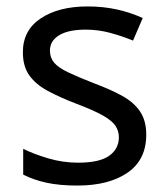

<svg xmlns="http://www.w3.org/2000/svg" viewBox="-20 -566 519 596"><path d="M434 -148Q434 -70 376 -30Q318 10 220 10Q164 10 123.5 1Q83 -8 52 -24V-104Q84 -88 129.5 -74.5Q175 -61 222 -61Q289 -61 319 -82.5Q349 -104 349 -140Q349 -160 338 -176Q327 -192 298.5 -208Q270 -224 217 -244Q165 -264 128 -284Q91 -304 71 -332Q51 -360 51 -404Q51 -472 106.5 -509Q162 -546 252 -546Q301 -546 343.5 -536.5Q386 -527 423 -510L393 -440Q359 -454 322 -464Q285 -474 246 -474Q192 -474 163.5 -456.5Q135 -439 135 -409Q135 -387 148 -371.5Q161 -356 191.5 -341.5Q222 -327 273 -307Q324 -288 360 -268Q396 -248 415 -219.5Q434 -191 434 -148Z"/></svg>

Font: Noto Sans Hanifi Rohingya
Style: Regular
Weight: 400
Designer: Monotype Design Team and DaltonMaag
Foundry: Google LLC
Version: Version 2.101